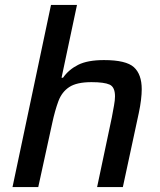

<svg xmlns="http://www.w3.org/2000/svg" viewBox="-20 -763 653 783"><path d="M31 0 188 -743H294L231 -446H237Q260 -479 298.5 -498.5Q337 -518 404 -518Q494 -518 526 -489Q558 -460 558 -399Q558 -380 555 -355Q552 -330 546 -302L481 0H376L436 -284Q441 -311 445 -333Q449 -355 449 -370Q449 -408 427 -418Q405 -428 353 -428Q293 -428 262.5 -408Q232 -388 218 -350Q204 -312 193 -261L136 0Z"/></svg>

Font: Saira Medium
Style: Italic
Weight: 500
Italic angle: -12°
Designer: Hector Gatti with collaboration of the Omnibus-Type team
Foundry: Omnibus-Type
Version: Version 1.100; ttfautohint (v1.8.3)